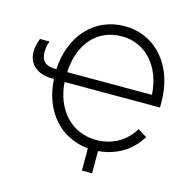

<svg xmlns="http://www.w3.org/2000/svg" viewBox="-120 -824 1057 1075"><g transform="rotate(15 409.0 -286.5)"><path d="M780 -319V-352C780 -558 655 -708 472 -708C296 -708 174 -570 164 -376C101 -376 75 -399 75 -454C75 -478 80 -497 87 -516H32C22 -494 15 -464 15 -439C15 -366 69 -320 155 -320H165C175 -136 287 -8 449 6V135H508V6C611 -2 697 -54 748 -139L696 -171C649 -94 573 -51 481 -51C338 -51 238 -160 227 -319ZM227 -376C234 -538 326 -649 472 -649C610 -649 709 -538 718 -376Z"/></g></svg>

Font: Fixel Text Light
Style: Regular
Weight: 300
Width: 4
Designer: AlfaBravo + MacPaw
Foundry: Kyrylo Tkachov, Marchela Mozhyna, Serhii Makarenko, Maria Weinstein, Zakhar Kryvoshyya
Version: Version 1.211